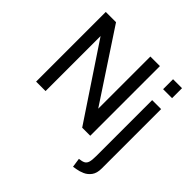

<svg xmlns="http://www.w3.org/2000/svg" viewBox="-229 -911 1364 1364"><g transform="rotate(45 453.5 -229.0)"><path d="M80 0V-700H183L528 -176V-700H624V0H543L175 -553V0ZM693 242 683 173Q713 170 728.5 161.5Q744 153 750 132.5Q756 112 756 73V-490H846V107Q846 154 826 181Q806 208 777.5 220.5Q749 233 723 237ZM756 -600V-700H846V-600Z"/></g></svg>

Font: Cabin VF Beta
Style: Regular
Weight: 400
Designer: Pablo Impallari
Foundry: Pablo Impallari. http://www.impallari.com Igino Marini. http://www.ikern.com
Version: Version 2.200